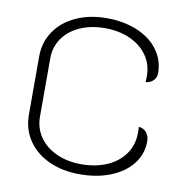

<svg xmlns="http://www.w3.org/2000/svg" viewBox="-80 -785 835 870"><g transform="rotate(10 337.0 -350.0)"><path d="M70 -217V-485Q70 -550 104.5 -601Q139 -652 201 -680.5Q263 -709 342 -709Q421 -709 483 -683Q545 -657 579.5 -610Q614 -563 614 -503Q614 -484 600.5 -470Q587 -456 565 -454Q566 -458 566 -482Q566 -535 537.5 -576Q509 -617 458 -640Q407 -663 342 -663Q278 -663 227.5 -640.5Q177 -618 149 -577.5Q121 -537 121 -485V-217Q121 -165 149 -124Q177 -83 227.5 -60Q278 -37 342 -37Q409 -37 461 -60Q513 -83 542 -125Q571 -167 571 -221Q571 -244 570 -249Q592 -248 605.5 -231.5Q619 -215 619 -191Q619 -133 584 -87.5Q549 -42 486 -16.5Q423 9 342 9Q263 9 201 -19.5Q139 -48 104.5 -99.5Q70 -151 70 -217Z"/></g></svg>

Font: K2D Thin
Style: Regular
Weight: 100
Designer: Katatrad Aksorn Co.,Ltd.
Foundry: Cadson Demak Co.,Ltd.
Version: Version 1.000; ttfautohint (v1.6)